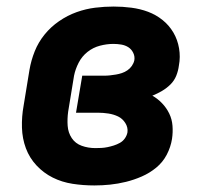

<svg xmlns="http://www.w3.org/2000/svg" viewBox="-20 -558 640 586"><path d="M268 8Q234 8 201.5 3Q169 -2 141 -16Q113 -30 91.5 -53Q70 -76 59 -105.5Q48 -135 47 -168.5Q46 -202 52 -235L70 -345Q75 -374 86 -401.5Q97 -429 116 -452.5Q135 -476 160.5 -493.5Q186 -511 214 -521Q242 -531 270.5 -534.5Q299 -538 327 -538Q354 -538 381 -534.5Q408 -531 432 -522Q456 -513 476 -497Q496 -481 509 -459Q522 -437 526.5 -410.5Q531 -384 526 -358Q524 -342 518 -327Q512 -312 500.5 -300.5Q489 -289 474.5 -280.5Q460 -272 445 -266Q461 -257 474.5 -243Q488 -229 496.5 -211.5Q505 -194 506.5 -174Q508 -154 505 -134Q501 -109 489 -86Q477 -63 457 -46.5Q437 -30 413 -19.5Q389 -9 364.5 -3Q340 3 316 5.5Q292 8 268 8ZM271 -106Q280 -106 289.5 -106.5Q299 -107 308.5 -109Q318 -111 327.5 -114Q337 -117 346 -122Q355 -127 361 -135.5Q367 -144 369 -154Q371 -169 362.5 -182.5Q354 -196 340.5 -202.5Q327 -209 311 -211.5Q295 -214 279 -214H212L231 -327H298Q307 -327 316 -328Q325 -329 334 -330.5Q343 -332 352 -335Q361 -338 369 -343.5Q377 -349 382.5 -357Q388 -365 390 -374Q392 -386 386.5 -397Q381 -408 371.5 -414Q362 -420 350 -422Q338 -424 326 -424Q306 -424 285 -418.5Q264 -413 247 -399.5Q230 -386 220 -366.5Q210 -347 206 -327L188 -217Q185 -195 186.5 -174Q188 -153 199 -136.5Q210 -120 229.5 -113Q249 -106 271 -106Z"/></svg>

Font: Iosevka Curly Heavy Extended
Style: Italic
Weight: 900
Width: 7
Italic angle: -9°
Monospace: yes
Designer: Belleve Invis
Foundry: Belleve Invis
Version: Version 11.1.0; ttfautohint (v1.8.3)